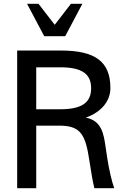

<svg xmlns="http://www.w3.org/2000/svg" viewBox="-20 -987 667 1007"><path d="M296 -634C409 -634 458 -600 458 -524C458 -448 408 -414 296 -414H170V-634ZM290 -328C391 -328 424 -293 444 -173L449 -143C459 -80 466 -35 475 0H579C566 -36 552 -98 543 -155L534 -215C524 -284 514 -354 430 -370C511 -399 559 -456 559 -525C559 -663 481 -722 299 -722H70V0H170V-328ZM322 -797 412 -967H352L267 -857L182 -967H122L212 -797Z"/></svg>

Font: Perun
Style: Regular
Weight: 400
Foundry: Copyright (c) Stefan Peev, Context Ltd, 2016
Version: Version 1.089